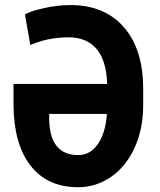

<svg xmlns="http://www.w3.org/2000/svg" viewBox="-20 -741 641 770"><path d="M293.5 9.8Q169.9 9.8 102.5 -76.7Q35.2 -163.1 34.2 -320.8V-404.3H409.7Q407.2 -496.6 367.9 -543.9Q328.6 -591.3 255.4 -591.3Q172.4 -591.3 101.6 -560.5L80.1 -682.6Q97.7 -695.3 154.3 -708Q210.9 -720.7 263.2 -720.7Q398.9 -720.7 476.6 -632.1Q554.2 -543.5 554.2 -385.3V-317.4Q554.2 -224.6 520 -149.2Q485.8 -73.7 425.8 -32Q365.7 9.8 293.5 9.8ZM293.5 -119.1Q341.8 -119.1 372.6 -163.3Q403.3 -207.5 408.7 -284.2H177.2V-269Q177.2 -119.1 293.5 -119.1Z"/></svg>

Font: Roboto Condensed
Style: Bold
Weight: 700
Designer: Google
Version: Version 2.134; 2016